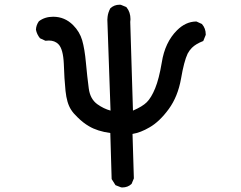

<svg xmlns="http://www.w3.org/2000/svg" viewBox="-20 -783 1040 827"><path d="M190.4 -608.4Q184.6 -608.4 175.8 -607.4L152.3 -618.2Q138.7 -634.8 134.8 -655.3Q135.7 -674.8 147.5 -691.4Q172.9 -710.9 209 -710.9Q258.8 -710.9 294.9 -674.8Q323.2 -646.5 334 -609.4Q344.7 -572.3 350.1 -512.7Q355.5 -453.1 362.3 -402.3Q368.2 -356.4 399.4 -334Q426.8 -314.5 456.1 -306.6Q442.4 -694.3 442.4 -698.2Q442.4 -702.1 443.4 -710.9Q445.3 -728.5 455.1 -747.1Q471.7 -762.7 495.1 -762.7Q500 -762.7 502 -761.7L523.4 -752.9L525.4 -751Q542 -730.5 542 -700.2Q542 -694.3 541 -688.5L552.7 -306.6Q593.8 -324.2 612.3 -342.8Q631.8 -362.3 648.4 -402.8Q665 -443.4 676.8 -513.7Q690.4 -600.6 742.2 -652.3Q779.3 -689.5 824.2 -690.4H826.2L849.6 -679.7Q866.2 -661.1 866.2 -634.8V-632.8L855.5 -606.4Q823.2 -593.8 806.6 -577.1Q795.9 -566.4 788.1 -551.8Q772.5 -518.6 759.8 -444.3Q746.1 -367.2 707 -313.5Q667 -258.8 624 -234.4Q585.9 -211.9 550.8 -206.1L556.6 -14.6L546.9 8.8L545.9 9.8Q530.3 24.4 506.8 24.4Q502 24.4 500 23.4L477.5 14.6L460.9 -11.7L455.1 -210Q399.4 -217.8 363.3 -239.3Q337.9 -253.9 313.5 -278.3Q295.9 -294.9 286.1 -310.5Q267.6 -338.9 262.2 -391.6Q256.8 -444.3 254.9 -507.8Q252 -572.3 231.4 -592.8Q215.8 -608.4 190.4 -608.4Z"/></svg>

Font: JasonHandwriting2
Style: SemiBold
Weight: 600
Version: Version 1.04.7